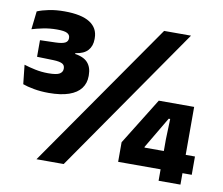

<svg xmlns="http://www.w3.org/2000/svg" viewBox="-73 -737 960 826"><g transform="rotate(10 407.0 -324.0)"><path d="M138 -290Q103 -290 72.8 -295.5Q42.5 -301 24 -308L15 -391.5Q37 -384.5 64.2 -378.8Q91.5 -373 121 -373Q158.5 -373 171.2 -381.2Q184 -389.5 184 -403V-405Q184 -411.5 181.5 -416.5Q179 -421.5 173.5 -424.8Q168 -428 158.2 -430Q148.5 -432 134 -432.5L62 -434.5V-507L131 -509Q159.5 -510 171.5 -516.5Q183.5 -523 183.5 -536.5V-538Q183.5 -551.5 171.2 -558.2Q159 -565 127 -565Q94 -565 65.5 -559Q37 -553 17.5 -547L26.5 -626.5Q48 -635.5 78 -641.5Q108 -647.5 144.5 -647.5Q219 -647.5 255.8 -624Q292.5 -600.5 292.5 -556.5V-552Q292.5 -522 275.5 -502.8Q258.5 -483.5 221.5 -478.5V-466L215 -476Q258 -470.5 276.5 -450Q295 -429.5 295 -395.5V-390.5Q295 -360 278 -337.2Q261 -314.5 226 -302.2Q191 -290 138 -290ZM255 0H136L581 -639H698.5ZM765 0H669.5V-181.5L672.5 -270.5H666L585 -133.5V-102L540.5 -130H805.5V-50H484V-135.5L610.5 -339.5H765Z"/></g></svg>

Font: Anek Malayalam
Style: Bold
Weight: 700
Version: Version 1.003